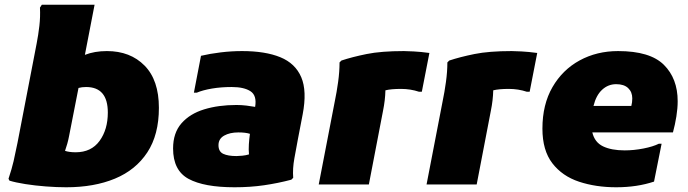

<svg xmlns="http://www.w3.org/2000/svg" viewBox="-20 -780 2910 812"><path d="M260 12Q220 12 174 8.5Q128 5 87 -1.5Q46 -8 20 -16L16 -24Q30 -66 37.5 -98.5Q45 -131 54 -176L135 -596Q142 -632 146.5 -670.5Q151 -709 149 -748L157 -760H380L339 -548Q380 -564 432 -564Q531 -564 591.5 -502.5Q652 -441 652 -324Q652 -210 603 -135.5Q554 -61 466 -24.5Q378 12 260 12ZM272 -204Q269 -188 264.5 -172Q260 -156 255 -142Q273 -136 300 -136Q366 -136 401 -184Q436 -232 436 -304Q436 -412 344 -412Q326 -412 312 -408Z M972 12Q843 12 777.5 -23.5Q712 -59 712 -152Q712 -218 747.5 -258.5Q783 -299 843.5 -317.5Q904 -336 980 -336Q1001 -336 1022 -333.5Q1043 -331 1059 -328Q1067 -376 1039.5 -394Q1012 -412 960 -412Q915 -412 876.5 -405.5Q838 -399 812 -388H800L830 -544Q868 -553 913.5 -558.5Q959 -564 1004 -564Q1102 -564 1165.5 -538Q1229 -512 1254 -453.5Q1279 -395 1260 -296L1240 -192Q1233 -154 1225 -110.5Q1217 -67 1220 -28L1212 -20Q1155 -5 1096.5 3.5Q1038 12 972 12ZM904 -166Q904 -139 924 -129.5Q944 -120 980 -120Q989 -120 1004.5 -121.5Q1020 -123 1033 -127Q1031 -147 1032.5 -170Q1034 -193 1037 -214Q1019 -220 988 -220Q952 -220 928 -206.5Q904 -193 904 -166Z M1396 -352Q1404 -390 1410 -433.5Q1416 -477 1416 -516L1424 -524Q1469 -539 1530.5 -551.5Q1592 -564 1688 -564Q1700 -564 1729.5 -562.5Q1759 -561 1796 -556L1764 -392H1752Q1716 -404 1676 -404Q1634 -404 1610 -398Q1609 -356 1600 -312L1540 0H1328Z M1852 -352Q1860 -390 1866 -433.5Q1872 -477 1872 -516L1880 -524Q1925 -539 1986.5 -551.5Q2048 -564 2144 -564Q2156 -564 2185.5 -562.5Q2215 -561 2252 -556L2220 -392H2208Q2172 -404 2132 -404Q2090 -404 2066 -398Q2065 -356 2056 -312L1996 0H1784Z M2586 12Q2500 12 2429 -11.5Q2358 -35 2316 -89.5Q2274 -144 2274 -236Q2274 -338 2316.5 -411.5Q2359 -485 2431.5 -524.5Q2504 -564 2594 -564Q2729 -564 2787.5 -506Q2846 -448 2846 -352Q2846 -322 2840.5 -287.5Q2835 -253 2826 -220H2485Q2495 -178 2530.5 -161Q2566 -144 2622 -144Q2661 -144 2701.5 -152Q2742 -160 2766 -172H2778L2746 -12Q2674 12 2586 12ZM2586 -424Q2552 -424 2526.5 -400.5Q2501 -377 2490 -332H2650Q2652 -340 2653 -347.5Q2654 -355 2654 -364Q2654 -391 2636.5 -407.5Q2619 -424 2586 -424Z"/></svg>

Font: Kufam Black
Style: Italic
Weight: 900
Italic angle: -11°
Designer: Artur Schmal
Foundry: Original Type
Version: Version 1.301; ttfautohint (v1.8.3)